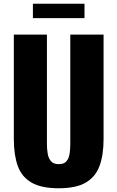

<svg xmlns="http://www.w3.org/2000/svg" viewBox="-20 -995 628 1027"><path d="M294 12Q201 12 148.5 -18.5Q96 -49 75 -107.5Q54 -166 54 -251V-810H231V-224Q231 -199 235 -174Q239 -149 252.5 -133Q266 -117 294 -117Q323 -117 336 -133Q349 -149 352.5 -174Q356 -199 356 -224V-810H534V-251Q534 -166 512.5 -107.5Q491 -49 439 -18.5Q387 12 294 12ZM156 -898V-975H432V-898Z"/></svg>

Font: Oswald
Style: Bold
Weight: 700
Designer: Vernon Adams
Foundry: Vernon Adams
Version: Version 4.103;gftools[0.9.33.dev8+g029e19f]